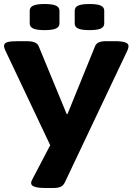

<svg xmlns="http://www.w3.org/2000/svg" viewBox="-30 -730 660 956"><path d="M196 206Q125 206 125 182Q125 172 132 161L220 -7L-4 -480Q-10 -493 -10 -501Q-10 -515 6 -520Q22 -525 57 -525H106Q125 -525 141 -519.5Q157 -514 163 -499L302 -162H306L443 -499Q449 -514 463 -519.5Q477 -525 498 -525H542Q610 -525 610 -501Q610 -492 605 -480L292 180Q284 195 271 200.5Q258 206 236 206ZM416 -580Q376 -580 359 -588Q342 -596 342 -613V-677Q342 -694 359 -702Q376 -710 416 -710Q455 -710 472 -702Q489 -694 489 -677V-613Q489 -596 472 -588Q455 -580 416 -580ZM192 -580Q153 -580 135.5 -588Q118 -596 118 -613V-677Q118 -694 135.5 -702Q153 -710 192 -710Q231 -710 248.5 -702Q266 -694 266 -677V-613Q266 -596 248.5 -588Q231 -580 192 -580Z"/></svg>

Font: Asap Expanded ExtraBold
Style: Regular
Weight: 800
Width: 7
Designer: Pablo Cosgaya
Foundry: Omnibus-Type
Version: Version 3.001; ttfautohint (v1.8.4.7-5d5b)